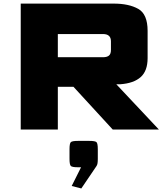

<svg xmlns="http://www.w3.org/2000/svg" viewBox="-20 -720 918 1067"><path d="M95.2 0V-700H611.5Q696.4 -700 748.4 -670.6Q800.3 -641.3 800.3 -548.5V-397Q800.3 -325.7 761.6 -291.4Q722.8 -257.1 648.8 -251.8H626.3L863.1 0H606.6L388.3 -237.6H301.4V0ZM301.4 -402H552.7Q574.4 -402 585.5 -411.1Q596.5 -420.3 596.5 -442.3V-490.4Q596.5 -510.6 585.5 -520.7Q574.4 -530.8 552.7 -530.8H301.4ZM378.4 313.6 430.5 209.5H413.3Q380.7 209.5 373.5 202.2Q366.3 194.9 366.3 162.5V109.5Q366.3 77.2 373.5 70.1Q380.7 63 413.3 63H476.3Q509.1 63 516.3 70.1Q523.5 77.2 523.5 109.5V162.5Q523.5 177.3 522 187.1Q520.5 196.8 516.2 202.9L431.9 327.3Z"/></svg>

Font: Science Gothic
Style: Regular
Weight: 400
Designer: Thomas Phinney, Vassil Kateliev, Brandon Buerkle
Foundry: Font Detective LLC
Version: Version 1.018